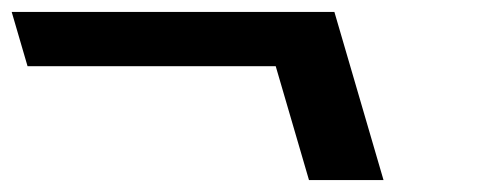

<svg xmlns="http://www.w3.org/2000/svg" viewBox="-126 -302 820 322"><path d="M-79.8 -191H336.4L392.2 0H517.2L434.8 -282H-106.4Z"/></svg>

Font: Din Kursivschrift
Style: BreitLeft
Weight: 400
Version: Version 1.089